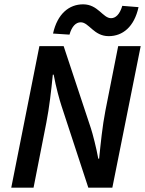

<svg xmlns="http://www.w3.org/2000/svg" viewBox="-20 -867 672 887"><path d="M32 0H135L194 -300C208 -371 217 -452 224 -522H228C238 -466 256 -402 264 -378L388 0H499L630 -654H526L467 -356C453 -284 445 -204 438 -134H434C426 -180 408 -250 400 -274L274 -654H162ZM482 -700C547 -700 600 -743 620 -834L545 -840C533 -800 514 -783 493 -783C455 -783 433 -847 364 -847C299 -847 245 -803 225 -712L301 -707C312 -746 331 -764 353 -764C391 -764 413 -700 482 -700Z"/></svg>

Font: Source Sans Pro Semibold
Style: Italic
Weight: 600
Italic angle: -11°
Designer: Paul D. Hunt
Foundry: Adobe Systems Incorporated
Version: Version 3.006;hotconv 1.0.111;makeotfexe 2.5.65597